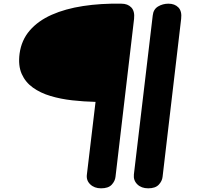

<svg xmlns="http://www.w3.org/2000/svg" viewBox="-20 -1024 1076 1044"><path d="M529.5 0Q493 0 470.5 -21.8Q448 -43.5 452.5 -75.5L499.5 -470Q436 -471.5 373 -478.5Q310 -485.5 254.8 -502Q199.5 -518.5 158.8 -547.8Q118 -577 98 -622.2Q78 -667.5 86.5 -732.5Q96.5 -806 142 -858.5Q187.5 -911 261.5 -943.8Q335.5 -976.5 431.8 -991.2Q528 -1006 640 -1004Q674.5 -1004 694 -983.5Q713.5 -963 709 -921.5L608 -62.5Q605.5 -39 587.2 -19.5Q569 0 529.5 0ZM786 0Q748.5 0 726.5 -21.8Q704.5 -43.5 708 -75.5L810.5 -940Q814 -973.5 839.5 -988.8Q865 -1004 896 -1004Q930 -1004 950 -983.5Q970 -963 965 -921.5L864 -62.5Q861.5 -39 843 -19.5Q824.5 0 786 0Z"/></svg>

Font: Edu SA Hand Cursive
Style: Regular
Weight: 400
Designer: Tina and Corey Anderson, Eben Sorkin, Mirko Velimirovic
Foundry: Google for Education
Version: Version 2.000